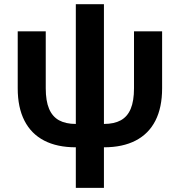

<svg xmlns="http://www.w3.org/2000/svg" viewBox="-20 -696 862 920"><path d="M343.3 9.8Q253.4 9.8 191.4 -22.5Q129.4 -54.7 97.2 -117.7Q64.9 -180.7 64.9 -272.9V-545.9H199.2V-272.9Q199.2 -212.4 215.1 -174.8Q231 -137.2 262.9 -119.6Q294.9 -102.1 343.3 -102.1H478Q526.9 -102.1 558.8 -119.6Q590.8 -137.2 606.4 -174.8Q622.1 -212.4 622.1 -272.9V-545.9H756.8V-272.9Q756.8 -180.7 724.6 -117.7Q692.4 -54.7 630.1 -22.5Q567.9 9.8 478 9.8ZM343.3 204.1V-675.8H478V204.1Z"/></svg>

Font: Inter Cardless
Style: Bold
Weight: 700
Designer: Rasmus Andersson
Foundry: rsms
Version: Version 4.001;git-9221beed3